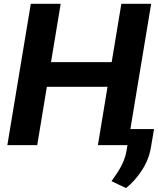

<svg xmlns="http://www.w3.org/2000/svg" viewBox="-20 -747 813 988"><path d="M628.6 220.9 554 185.4Q557.5 179.7 561.3 174.4Q565 169 568.9 163.4Q611.2 105.5 625 55.8Q627.8 44.4 630.7 30.4Q633.5 16.3 636 0H483.7L533.4 -300.4H221.2L171.5 0H17.8L138.5 -727.3H292.3L242.5 -427.2H554.7L604.4 -727.3H757.8L650.9 -82.7H772.7L756 14.9Q744.7 77.4 709.5 130.3Q674.7 183.6 628.6 220.9Z"/></svg>

Font: Linik Sans
Style: Bold Italic
Weight: 700
Italic angle: 9°
Designer: Fonts by Rasmus Andersson / Changes by Cristiano Sobral with parts from Marc Monis
Foundry: rsms
Version: Version 3.020; ttfautohint (v1.6)